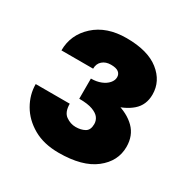

<svg xmlns="http://www.w3.org/2000/svg" viewBox="-111 -806 619 635"><g transform="rotate(30 198.5 -488.5)"><path d="M162 -481Q218 -481 264 -491.5Q310 -502 337.5 -526Q365 -550 365 -590Q365 -641 322 -675Q279 -709 198 -709Q122 -709 76.5 -667.5Q31 -626 31 -566H152Q152 -585 164.5 -596Q177 -607 197 -607Q217 -607 226 -600Q235 -593 235 -581Q235 -569 225.5 -558Q216 -547 199.5 -540.5Q183 -534 162 -534ZM192 -268Q282 -268 329.5 -305Q377 -342 377 -397Q377 -440 350 -467Q323 -494 275 -506.5Q227 -519 162 -519V-457Q195 -457 213.5 -450Q232 -443 239.5 -432.5Q247 -422 247 -409Q247 -386 232.5 -378Q218 -370 198 -370Q178 -370 160.5 -382.5Q143 -395 143 -427H13Q13 -387 34 -350.5Q55 -314 95 -291Q135 -268 192 -268Z"/></g></svg>

Font: Jost Black
Style: Regular
Weight: 900
Version: Version 3.710